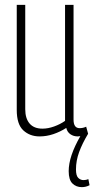

<svg xmlns="http://www.w3.org/2000/svg" viewBox="-20 -552 389 791"><path d="M317 219Q294 219 278.5 204Q263 189 263 153Q263 92 311 9Q305 10 300 10Q283 10 270 1Q257 -8 253 -25Q228 -9 200 0.5Q172 10 143 10Q103 10 76 -15Q49 -40 49 -99V-532H84V-102Q84 -64 102 -43Q120 -22 155 -22Q178 -22 203 -31Q228 -40 248 -54V-532H283V-59Q283 -24 308 -24Q322 -24 335 -30L343 -1Q319 39 306 74.5Q293 110 293 146Q293 172 302.5 181Q312 190 324 190Q335 190 344 186L349 211Q334 219 317 219Z"/></svg>

Font: Georama Condensed ExtraLight
Style: Regular
Weight: 200
Width: 3
Designer: Jean-Baptiste Levee
Foundry: Production Type
Version: Version 1.000